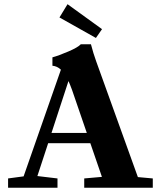

<svg xmlns="http://www.w3.org/2000/svg" viewBox="-20 -885 769 905"><path d="M432.1 -706.1 260.3 -802.7 298.3 -865.2 460.9 -747.6ZM18.1 0V-43.9L91.3 -53.7L267.1 -556.6Q249.5 -573.2 227.1 -575.2V-614.7Q257.3 -623 302.2 -642.3Q347.2 -661.6 360.8 -676.3H408.7Q419.9 -632.8 433.1 -596.7L629.9 -50.3L700.2 -43.9V0H377V-43.9L460.4 -51.3L405.8 -210H207L156.2 -55.2L251 -43.9V0ZM319.3 -461.9Q309.6 -488.3 302.7 -502.9L222.7 -258.3H389.2Z"/></svg>

Font: Elstob 6pt
Style: Bold
Weight: 700
Designer: Peter S. Baker
Version: Version 1.015